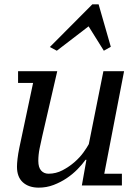

<svg xmlns="http://www.w3.org/2000/svg" viewBox="-20 -852 640 882"><path d="M540 -54H459L550 -525H455L388 -190C382.7 -180 374.5 -167.3 363.5 -152C352.5 -136.7 338.8 -121.8 322.5 -107.5C306.2 -93.2 287.8 -80.7 267.5 -70C247.2 -59.3 225.7 -54 203 -54C189 -54 177.7 -58.8 169 -68.5C160.3 -78.2 156 -93 156 -113C156 -131.7 158 -150.8 162 -170.5C166 -190.2 170 -208.7 174 -226L243 -525H63V-471H132L69 -174C65 -154.7 62.2 -137.5 60.5 -122.5C58.8 -107.5 58 -95.3 58 -86C58 -54.7 67 -30.8 85 -14.5C103 1.8 127.3 10 158 10C182 10 204.8 5.8 226.5 -2.5C248.2 -10.8 268.2 -21.2 286.5 -33.5C304.8 -45.8 321.3 -59.5 336 -74.5C350.7 -89.5 363 -104 373 -118H377L356 0H540ZM241 -619 387 -731 457 -619 489 -637 433 -832H404L209 -636Z"/></svg>

Font: PT Serif Caption
Style: Italic
Weight: 400
Italic angle: -12°
Designer: A.Korolkova, O.Umpeleva, V.Yefimov
Foundry: ParaType Ltd
Version: Version 1.000W OFL